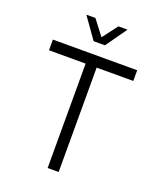

<svg xmlns="http://www.w3.org/2000/svg" viewBox="-164 -1013 927 1113"><g transform="rotate(20 300.0 -456.0)"><path d="M266 0V-644H40V-710H560V-644H334V0ZM173 -912H229L300 -819L371 -912H427L335 -782H265Z"/></g></svg>

Font: Geist Mono Light
Style: Regular
Weight: 300
Monospace: yes
Designer: Basement.studio, Andrés Briganti, Mateo Zaragoza
Foundry: Basement.studio, Vercel, Andrés Briganti, Guido Ferreyra, Mateo Zaragoza
Version: Version 1.500; ttfautohint (v1.8.4.7-5d5b)